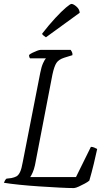

<svg xmlns="http://www.w3.org/2000/svg" viewBox="-26 -958 544 978"><path d="M351 0Q323 0 275.5 -2.5Q228 -5 174.5 -8.5Q121 -12 72.5 -17Q24 -22 -6 -27Q-4 -32 -1 -38Q2 -44 7 -48L32 -51Q47 -54 57.5 -59.5Q68 -65 76 -81.5Q84 -98 90 -133L179 -587Q185 -618 193.5 -636.5Q202 -655 208 -661H127Q125 -663 123.5 -667.5Q122 -672 122 -678Q127 -683 139 -689Q151 -695 163 -699.5Q175 -704 181 -704H334Q336 -701 340 -694Q344 -687 343 -677L301 -664Q273 -655 261.5 -637.5Q250 -620 241 -578L152 -116Q147 -94 140 -78.5Q133 -63 128 -56H361L437 -210Q446 -210 455 -206Q464 -202 469 -199Q463 -170 452 -124.5Q441 -79 429 -38Q421 -31 406 -23Q391 -15 376 -8Q361 -1 351 0ZM208 -768Q202 -772 195 -777.5Q188 -783 189 -787Q224 -832 256 -866.5Q288 -901 310 -919.5Q332 -938 338 -938Q348 -938 363.5 -924.5Q379 -911 380 -893Z"/></svg>

Font: Texturina 72pt 72pt ExtraLight
Style: Italic
Weight: 200
Italic angle: -11°
Designer: Guillermo Torres Carreño
Foundry: Omnibus-Type
Version: Version 1.002; ttfautohint (v1.8.3)